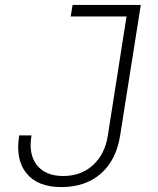

<svg xmlns="http://www.w3.org/2000/svg" viewBox="-20 -750 640 780"><path d="M229 10Q133 10 87.5 -46Q42 -102 58 -200H108Q95 -123 130 -79Q165 -35 237 -35Q309 -35 357.5 -79Q406 -123 418 -199L494 -683H267L275 -730H552L468 -199Q452 -99 389.5 -44.5Q327 10 229 10Z"/></svg>

Font: NKDuy Mono Thin
Style: Italic
Weight: 100
Italic angle: -9°
Monospace: yes
Designer: NKDuy
Foundry: NKDuy
Version: Version 2.251; ttfautohint (v1.8.4.7-5d5b)